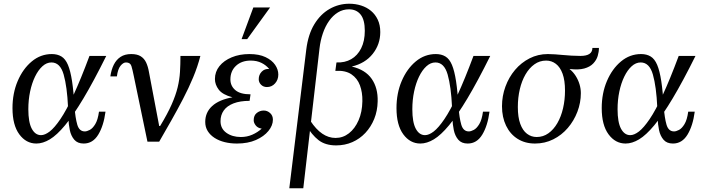

<svg xmlns="http://www.w3.org/2000/svg" viewBox="-20 -760 3767 1030"><path d="M175 10Q120 10 83.5 -39.5Q47 -89 47 -180Q47 -260 75 -325.5Q103 -391 150.5 -430.5Q198 -470 258 -470Q288 -470 309.5 -457Q331 -444 344.5 -412Q358 -380 366.5 -324.5Q375 -269 380 -185H345Q340 -295 321.5 -360Q303 -425 256 -425Q230 -425 207.5 -404.5Q185 -384 168 -349Q151 -314 141.5 -269Q132 -224 132 -174Q132 -104 150.5 -69.5Q169 -35 200 -35Q221 -35 246.5 -54.5Q272 -74 304 -121Q336 -168 374.5 -251Q413 -334 460 -460H550Q482 -323 427.5 -232Q373 -141 329 -88Q285 -35 247.5 -12.5Q210 10 175 10ZM429 10Q396 10 378.5 -10.5Q361 -31 354.5 -62Q348 -93 347 -126.5Q346 -160 345 -185H380Q384 -128 394.5 -91.5Q405 -55 435 -55Q446 -55 461.5 -63Q477 -71 491 -94Q505 -117 511 -161H546Q536 -85 507 -37.5Q478 10 429 10Z M1055 -460Q1040 -402 1016 -344.5Q992 -287 962 -229.5Q932 -172 899.5 -114.5Q867 -57 834 0H771L834 -84H839Q879 -150 901 -200Q923 -250 933 -291.5Q943 -333 945.5 -373.5Q948 -414 948 -460ZM684 -470Q716 -470 735 -458Q754 -446 764 -424.5Q774 -403 779 -374L834 -84L771 0L698 -351Q691 -386 685 -405.5Q679 -425 656 -425Q641 -425 626.5 -407Q612 -389 607 -350H572Q577 -386 590.5 -413Q604 -440 627 -455Q650 -470 684 -470Z M1368 -335Q1368 -359 1384 -375.5Q1400 -392 1424 -390Q1408 -410 1383 -422.5Q1358 -435 1325 -435Q1276 -435 1246 -407Q1216 -379 1216 -334Q1216 -299 1242.5 -276.5Q1269 -254 1324 -254L1319 -219Q1268 -219 1233 -205.5Q1198 -192 1180.5 -167.5Q1163 -143 1163 -110Q1163 -70 1194.5 -47.5Q1226 -25 1272 -25Q1305 -25 1333.5 -37.5Q1362 -50 1384 -70Q1363 -73 1352 -87Q1341 -101 1341 -115Q1341 -141 1357.5 -154Q1374 -167 1395 -167Q1414 -167 1429 -153.5Q1444 -140 1444 -118Q1444 -87 1420 -57.5Q1396 -28 1353 -9Q1310 10 1251 10Q1216 10 1185.5 2.5Q1155 -5 1131.5 -20Q1108 -35 1094.5 -56.5Q1081 -78 1081 -106Q1081 -157 1118 -191Q1155 -225 1227 -238Q1174 -252 1153.5 -279Q1133 -306 1133 -336Q1133 -375 1157 -405Q1181 -435 1223 -452.5Q1265 -470 1318 -470Q1370 -470 1404.5 -453.5Q1439 -437 1456 -412Q1473 -387 1473 -360Q1473 -332 1455.5 -312.5Q1438 -293 1412 -293Q1393 -293 1380.5 -305.5Q1368 -318 1368 -335ZM1429 -720 1306 -550H1276L1339 -720Z M1867 -403Q1940 -386 1974 -337Q2008 -288 2006 -216Q2005 -165 1987.5 -122Q1970 -79 1940 -47Q1910 -15 1870 2.5Q1830 20 1783 20Q1725 20 1688.5 -8.5Q1652 -37 1622 -89L1645 -112Q1705 -20 1780 -20Q1820 -20 1852 -45Q1884 -70 1903.5 -114.5Q1923 -159 1924 -217Q1925 -264 1911 -302Q1897 -340 1865 -361.5Q1833 -383 1779 -380L1785 -425Q1830 -423 1864 -442.5Q1898 -462 1917.5 -501Q1937 -540 1937 -595Q1937 -654 1914.5 -682Q1892 -710 1852 -710Q1820 -710 1793 -693.5Q1766 -677 1745.5 -648Q1725 -619 1712 -581Q1699 -543 1694 -500L1607 250H1532L1623 -494Q1633 -575 1666 -629.5Q1699 -684 1748 -712Q1797 -740 1854 -740Q1887 -740 1917 -730.5Q1947 -721 1970 -702Q1993 -683 2006.5 -654.5Q2020 -626 2020 -588Q2020 -522 1979.5 -471Q1939 -420 1867 -403Z M2235 10Q2180 10 2143.5 -39.5Q2107 -89 2107 -180Q2107 -260 2135 -325.5Q2163 -391 2210.5 -430.5Q2258 -470 2318 -470Q2348 -470 2369.5 -457Q2391 -444 2404.5 -412Q2418 -380 2426.5 -324.5Q2435 -269 2440 -185H2405Q2400 -295 2381.5 -360Q2363 -425 2316 -425Q2290 -425 2267.5 -404.5Q2245 -384 2228 -349Q2211 -314 2201.5 -269Q2192 -224 2192 -174Q2192 -104 2210.5 -69.5Q2229 -35 2260 -35Q2281 -35 2306.5 -54.5Q2332 -74 2364 -121Q2396 -168 2434.5 -251Q2473 -334 2520 -460H2610Q2542 -323 2487.5 -232Q2433 -141 2389 -88Q2345 -35 2307.5 -12.5Q2270 10 2235 10ZM2489 10Q2456 10 2438.5 -10.5Q2421 -31 2414.5 -62Q2408 -93 2407 -126.5Q2406 -160 2405 -185H2440Q2444 -128 2454.5 -91.5Q2465 -55 2495 -55Q2506 -55 2521.5 -63Q2537 -71 2551 -94Q2565 -117 2571 -161H2606Q2596 -85 2567 -37.5Q2538 10 2489 10Z M3193 -503Q3193 -482 3186.5 -460Q3180 -438 3162.5 -419.5Q3145 -401 3114 -392.5Q3083 -384 3035 -390Q3055 -374 3068.5 -352.5Q3082 -331 3089 -307.5Q3096 -284 3096 -260Q3096 -209 3077.5 -160.5Q3059 -112 3026 -73.5Q2993 -35 2948 -12.5Q2903 10 2850 10Q2797 10 2757 -15Q2717 -40 2695 -85.5Q2673 -131 2673 -190Q2673 -245 2691.5 -295.5Q2710 -346 2743 -385Q2776 -424 2821 -447Q2866 -470 2919 -470Q2937 -470 2957.5 -468.5Q2978 -467 3000 -465Q3022 -463 3046 -461.5Q3070 -460 3094 -460Q3158 -460 3158 -503ZM2859 -25Q2894 -25 2922 -45Q2950 -65 2970 -99.5Q2990 -134 3000.5 -179Q3011 -224 3011 -274Q3011 -329 2998 -364.5Q2985 -400 2962 -417.5Q2939 -435 2910 -435Q2875 -435 2847 -415Q2819 -395 2799 -360.5Q2779 -326 2768.5 -281Q2758 -236 2758 -186Q2758 -131 2771 -95.5Q2784 -60 2807 -42.5Q2830 -25 2859 -25Z M3336 10Q3281 10 3244.5 -39.5Q3208 -89 3208 -180Q3208 -260 3236 -325.5Q3264 -391 3311.5 -430.5Q3359 -470 3419 -470Q3449 -470 3470.5 -457Q3492 -444 3505.5 -412Q3519 -380 3527.5 -324.5Q3536 -269 3541 -185H3506Q3501 -295 3482.5 -360Q3464 -425 3417 -425Q3391 -425 3368.5 -404.5Q3346 -384 3329 -349Q3312 -314 3302.5 -269Q3293 -224 3293 -174Q3293 -104 3311.5 -69.5Q3330 -35 3361 -35Q3382 -35 3407.5 -54.5Q3433 -74 3465 -121Q3497 -168 3535.5 -251Q3574 -334 3621 -460H3711Q3643 -323 3588.5 -232Q3534 -141 3490 -88Q3446 -35 3408.5 -12.5Q3371 10 3336 10ZM3590 10Q3557 10 3539.5 -10.5Q3522 -31 3515.5 -62Q3509 -93 3508 -126.5Q3507 -160 3506 -185H3541Q3545 -128 3555.5 -91.5Q3566 -55 3596 -55Q3607 -55 3622.5 -63Q3638 -71 3652 -94Q3666 -117 3672 -161H3707Q3697 -85 3668 -37.5Q3639 10 3590 10Z"/></svg>

Font: Brygada 1918
Style: Italic
Weight: 400
Italic angle: -8°
Designer: Mateusz Machalski | Borys Kosmynka | Przemek Hoffer
Foundry: NIEPODLEGLA 2018
Version: Version 3.006